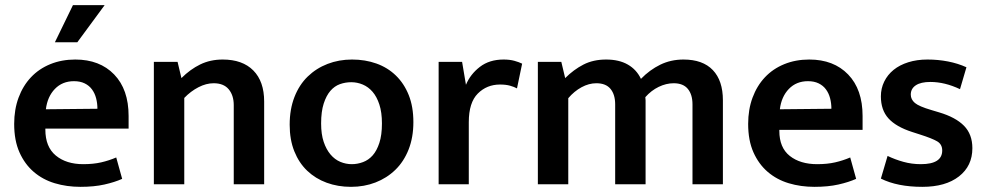

<svg xmlns="http://www.w3.org/2000/svg" viewBox="-20 -715 3827 745"><path d="M479 -216H156V-212Q156 -145 196.5 -111.5Q237 -78 303 -78Q342 -78 372.5 -85Q403 -92 431 -104L454 -21Q425 -8 385 1Q345 10 292 10Q239 10 192.5 -4Q146 -18 111 -48Q76 -78 55.5 -124Q35 -170 35 -234Q35 -290 52 -336Q69 -382 100 -415Q131 -448 175 -466Q219 -484 272 -484Q367 -484 423 -426Q479 -368 479 -265ZM358 -293Q358 -314 353 -333.5Q348 -353 337 -368Q326 -383 308.5 -391.5Q291 -400 267 -400Q222 -400 193 -370Q164 -340 158 -291ZM280 -551H193L263 -695H386Z M695 0H577V-475H669L684 -412Q718 -446 757 -465Q796 -484 844 -484Q921 -484 963 -441.5Q1005 -399 1005 -321V0H887V-307Q887 -345 867.5 -368.5Q848 -392 809 -392Q780 -392 750 -376.5Q720 -361 695 -335Z M1584 -241Q1584 -182 1565.5 -135Q1547 -88 1514 -56Q1481 -24 1437 -7Q1393 10 1342 10Q1291 10 1247.5 -6Q1204 -22 1172 -52.5Q1140 -83 1122 -128Q1104 -173 1104 -231Q1104 -291 1122.5 -338.5Q1141 -386 1174 -418Q1207 -450 1251 -467Q1295 -484 1346 -484Q1397 -484 1440.5 -468.5Q1484 -453 1516 -422Q1548 -391 1566 -346Q1584 -301 1584 -241ZM1462 -236Q1462 -279 1452 -309.5Q1442 -340 1425.5 -359Q1409 -378 1387.5 -387Q1366 -396 1343 -396Q1320 -396 1299 -388.5Q1278 -381 1262 -362.5Q1246 -344 1236 -313Q1226 -282 1226 -236Q1226 -194 1236 -164.5Q1246 -135 1262.5 -115.5Q1279 -96 1300.5 -87Q1322 -78 1345 -78Q1367 -78 1388.5 -86Q1410 -94 1426 -112Q1442 -130 1452 -160.5Q1462 -191 1462 -236Z M1682 0V-475H1773L1788 -386Q1805 -427 1842 -455.5Q1879 -484 1934 -484Q1958 -484 1976 -479Q1994 -474 2006 -468L1986 -372Q1975 -378 1959 -382.5Q1943 -387 1920 -387Q1869 -387 1834 -352Q1799 -317 1799 -241V0Z M2185 0H2067V-475H2158L2173 -412Q2206 -445 2244 -464.5Q2282 -484 2332 -484Q2382 -484 2416 -464.5Q2450 -445 2467 -409Q2501 -444 2542 -464Q2583 -484 2632 -484Q2707 -484 2746 -443Q2785 -402 2785 -326V0H2667V-310Q2667 -348 2649 -370Q2631 -392 2594 -392Q2565 -392 2536 -378Q2507 -364 2484 -338Q2485 -331 2485 -325.5Q2485 -320 2485 -313V0H2367V-310Q2367 -348 2349 -370Q2331 -392 2294 -392Q2265 -392 2236.5 -376.5Q2208 -361 2185 -334Z M3327 -211H3004V-207Q3004 -142 3044.5 -110Q3085 -78 3151 -78Q3190 -78 3220.5 -85Q3251 -92 3279 -104L3302 -21Q3273 -8 3233 1Q3193 10 3140 10Q3087 10 3040.5 -4Q2994 -18 2959 -48Q2924 -78 2903.5 -124Q2883 -170 2883 -234Q2883 -290 2900 -336Q2917 -382 2948 -415Q2979 -448 3023 -466Q3067 -484 3120 -484Q3215 -484 3271 -426Q3327 -368 3327 -265ZM3206 -293Q3206 -314 3201 -333.5Q3196 -353 3185 -368Q3174 -383 3156.5 -391.5Q3139 -400 3115 -400Q3070 -400 3041 -370Q3012 -340 3006 -291Z M3705 -369Q3646 -397 3590 -397Q3553 -397 3533.5 -384Q3514 -371 3514 -348Q3514 -329 3530 -315.5Q3546 -302 3594 -288L3624 -279Q3688 -260 3720.5 -227Q3753 -194 3753 -140Q3753 -71 3701 -30.5Q3649 10 3559 10Q3462 10 3398 -22L3424 -110Q3453 -96 3485.5 -87Q3518 -78 3553 -78Q3636 -78 3636 -131Q3636 -155 3616.5 -166.5Q3597 -178 3550 -193L3519 -203Q3457 -223 3427.5 -255.5Q3398 -288 3398 -341Q3398 -372 3411 -398.5Q3424 -425 3447.5 -444Q3471 -463 3504.5 -473.5Q3538 -484 3579 -484Q3620 -484 3658.5 -476.5Q3697 -469 3730 -454Z"/></svg>

Font: Mukta Malar SemiBold
Style: Regular
Weight: 600
Designer: Aadarsh Rajan, Girish Dalvi, Yashodeep Gholap
Foundry: Ek Type
Version: Version 2.538;PS 1.000;hotconv 16.6.51;makeotf.lib2.5.65220;